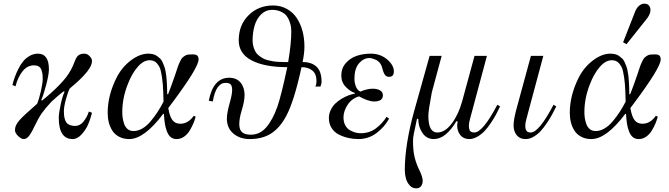

<svg xmlns="http://www.w3.org/2000/svg" viewBox="-20 -750 3666 1052"><path d="M48 -284Q53 -305 60.5 -326Q68 -347 80 -371.5Q92 -396 107 -414Q122 -432 143 -444Q164 -456 188 -456Q248 -456 248 -370Q248 -342 233 -285Q218 -228 206 -202L210 -199Q223 -208 259 -240Q312 -288 341 -325Q370 -362 388 -410Q398 -438 410 -447Q422 -456 442 -456Q458 -456 471 -442.5Q484 -429 484 -416Q484 -399 472 -378.5Q460 -358 439 -336Q418 -314 401.5 -299Q385 -284 362 -265Q352 -246 341 -205.5Q330 -165 330 -140Q330 -97 344 -78.5Q358 -60 392 -60Q419 -60 438.5 -85Q458 -110 467 -139L484 -132Q477 -102 464 -71Q451 -40 427.5 -14Q404 12 378 12Q302 12 302 -105Q302 -128 312 -175.5Q322 -223 334 -248L328 -249Q318 -242 293.5 -221Q269 -200 262 -193Q226 -154 208.5 -129Q191 -104 168 -56Q161 -41 156.5 -32.5Q152 -24 144 -12Q136 0 127.5 6Q119 12 110 12Q97 12 79.5 -4.5Q62 -21 62 -38Q62 -63 86 -90.5Q110 -118 183 -181Q194 -206 204 -250.5Q214 -295 214 -316Q214 -334 212.5 -345Q211 -356 206.5 -368Q202 -380 192 -386Q182 -392 166 -392Q130 -392 104 -360Q78 -328 65 -277Z M570 -132Q570 -228 619 -325Q648 -382 697 -419Q746 -456 792 -456Q806 -456 818.5 -453Q831 -450 840.5 -443Q850 -436 857.5 -429Q865 -422 870.5 -409.5Q876 -397 880 -386.5Q884 -376 887 -359.5Q890 -343 891.5 -330.5Q893 -318 894 -299Q895 -280 895.5 -267Q896 -254 896 -234H901Q920 -282 939 -338Q949 -368 953.5 -381.5Q958 -395 965.5 -411Q973 -427 978 -432.5Q983 -438 992.5 -444Q1002 -450 1011 -451Q1020 -452 1036 -452Q1055 -452 1061.5 -445Q1068 -438 1068 -424Q1068 -380 923 -186L902 -158Q909 -114 924 -93Q939 -72 968 -72Q1011 -72 1042 -116L1052 -110Q1047 -92 1040 -75Q1033 -58 1020.5 -36.5Q1008 -15 989 -1.5Q970 12 948 12Q928 12 915 1Q902 -10 894 -31.5Q886 -53 883 -74.5Q880 -96 878 -126H874Q770 12 688 12Q656 12 632 -1Q608 -14 595 -35Q582 -56 576 -80Q570 -104 570 -132ZM650 -136Q650 -120 652 -105Q654 -90 660 -72Q666 -54 679 -43Q692 -32 712 -32Q736 -32 760 -46Q784 -60 805 -85Q826 -110 843 -136Q860 -162 876 -193Q875 -224 874.5 -244Q874 -264 872 -288Q870 -312 867.5 -327.5Q865 -343 861.5 -359.5Q858 -376 852 -386Q846 -396 839 -404Q832 -412 822 -416Q812 -420 800 -420Q766 -420 734 -383Q702 -346 680 -288Q650 -212 650 -136Z M1124 -198Q1148 -324 1236 -324Q1276 -324 1298 -297.5Q1320 -271 1320 -230Q1320 -197 1305 -147Q1291 -102 1291 -70Q1291 -39 1306.5 -25.5Q1322 -12 1354 -12Q1404 -12 1439 -52.5Q1474 -93 1500 -166Q1521 -226 1554 -382Q1430 -382 1359 -419Q1288 -456 1288 -529Q1288 -613 1342 -666.5Q1396 -720 1476 -720Q1518 -720 1552 -701Q1586 -682 1606.5 -650.5Q1627 -619 1637.5 -579.5Q1648 -540 1648 -495Q1648 -458 1638 -410Q1688 -410 1715 -384Q1742 -358 1742 -300Q1742 -294 1736 -276H1708Q1714 -288 1714 -306Q1714 -345 1691.5 -363.5Q1669 -382 1632 -382Q1592 -196 1548 -114Q1514 -50 1466 -19Q1418 12 1348 12Q1295 12 1259 -18Q1223 -48 1223 -101Q1223 -128 1238 -184Q1252 -232 1252 -257Q1252 -278 1244 -287Q1236 -296 1216 -296Q1163 -296 1146 -194ZM1364 -528Q1364 -509 1369 -493Q1374 -477 1380.5 -465.5Q1387 -454 1399 -445Q1411 -436 1421.5 -430Q1432 -424 1448.5 -420Q1465 -416 1476.5 -414Q1488 -412 1506 -411Q1524 -410 1533 -410Q1542 -410 1559 -410Q1576 -512 1576 -576Q1576 -589 1574.5 -601.5Q1573 -614 1566.5 -632.5Q1560 -651 1549.5 -664Q1539 -677 1518.5 -686.5Q1498 -696 1470 -696Q1436 -696 1411 -671.5Q1386 -647 1375 -609.5Q1364 -572 1364 -528Z M1782 -103Q1782 -126 1792 -147Q1802 -168 1817 -182.5Q1832 -197 1851 -208.5Q1870 -220 1888.5 -227Q1907 -234 1924 -237V-241Q1900 -248 1875 -273.5Q1850 -299 1850 -336Q1850 -376 1874.5 -404Q1899 -432 1934.5 -444Q1970 -456 2012 -456Q2064 -456 2101 -424.5Q2138 -393 2138 -359Q2138 -329 2112 -329Q2096 -329 2088 -341.5Q2080 -354 2074 -378Q2070 -395 2060 -406.5Q2050 -418 2038 -423Q2026 -428 2018 -430Q2010 -432 2004 -432Q1972 -432 1947 -403Q1922 -374 1922 -319Q1922 -296 1930 -276Q1938 -256 1954 -248Q1992 -264 2022 -264Q2046 -264 2062 -255Q2078 -246 2078 -228Q2078 -194 2030 -194Q1998 -194 1947 -222Q1907 -210 1884.5 -175.5Q1862 -141 1862 -107Q1862 -82 1871.5 -64Q1881 -46 1896.5 -37Q1912 -28 1926.5 -24Q1941 -20 1956 -20Q2004 -20 2039.5 -46.5Q2075 -73 2098 -110L2112 -100Q2087 -54 2043 -21Q1999 12 1944 12Q1916 12 1889 6Q1862 0 1837 -12.5Q1812 -25 1797 -48.5Q1782 -72 1782 -103Z M2198 182Q2198 43 2250 -144L2334 -444H2400L2346 -244Q2327 -144 2327 -116Q2327 -24 2376 -24Q2418 -24 2455 -73Q2492 -122 2512 -194L2580 -444H2648L2556 -101Q2549 -76 2549 -62Q2549 -54 2550 -48Q2551 -42 2553.5 -36Q2556 -30 2563 -27Q2570 -24 2579 -24Q2625 -24 2705 -176L2720 -167Q2708 -142 2698 -123Q2688 -104 2670 -77Q2652 -50 2635 -32Q2618 -14 2595.5 -1Q2573 12 2551 12Q2520 12 2502.5 -9.5Q2485 -31 2485 -62Q2485 -74 2488 -84L2481 -86Q2422 12 2357 12Q2318 12 2295 -21Q2272 -54 2272 -97L2265 -100L2247 -15Q2243 4 2243 24Q2243 78 2252.5 114.5Q2262 151 2279 185Q2296 220 2296 241Q2296 258 2287 270Q2278 282 2260 282Q2239 282 2224.5 265.5Q2210 249 2204 227.5Q2198 206 2198 182Z M2794 -62Q2794 -94 2809 -150L2889 -444H2957L2865 -101Q2858 -76 2858 -62Q2858 -54 2859 -48Q2860 -42 2863 -36Q2866 -30 2872 -27Q2878 -24 2888 -24Q2933 -24 3013 -176L3028 -167Q3015 -142 3005.5 -123.5Q2996 -105 2977.5 -77.5Q2959 -50 2942.5 -32Q2926 -14 2904 -1Q2882 12 2860 12Q2828 12 2811 -9.5Q2794 -31 2794 -62Z M3102 -132Q3102 -228 3151 -325Q3180 -382 3229 -419Q3278 -456 3324 -456Q3338 -456 3350.5 -453Q3363 -450 3372.5 -443Q3382 -436 3389.5 -429Q3397 -422 3402.5 -409.5Q3408 -397 3412 -386.5Q3416 -376 3419 -359.5Q3422 -343 3423.5 -330.5Q3425 -318 3426 -299Q3427 -280 3427.5 -267Q3428 -254 3428 -234H3433Q3452 -282 3471 -338Q3481 -368 3485.5 -381.5Q3490 -395 3497.5 -411Q3505 -427 3510 -432.5Q3515 -438 3524.5 -444Q3534 -450 3543 -451Q3552 -452 3568 -452Q3587 -452 3593.5 -445Q3600 -438 3600 -424Q3600 -380 3455 -186L3434 -158Q3441 -114 3456 -93Q3471 -72 3500 -72Q3543 -72 3574 -116L3584 -110Q3579 -92 3572 -75Q3565 -58 3552.5 -36.5Q3540 -15 3521 -1.5Q3502 12 3480 12Q3460 12 3447 1Q3434 -10 3426 -31.5Q3418 -53 3415 -74.5Q3412 -96 3410 -126H3406Q3302 12 3220 12Q3188 12 3164 -1Q3140 -14 3127 -35Q3114 -56 3108 -80Q3102 -104 3102 -132ZM3182 -136Q3182 -120 3184 -105Q3186 -90 3192 -72Q3198 -54 3211 -43Q3224 -32 3244 -32Q3268 -32 3292 -46Q3316 -60 3337 -85Q3358 -110 3375 -136Q3392 -162 3408 -193Q3407 -224 3406.5 -244Q3406 -264 3404 -288Q3402 -312 3399.5 -327.5Q3397 -343 3393.5 -359.5Q3390 -376 3384 -386Q3378 -396 3371 -404Q3364 -412 3354 -416Q3344 -420 3332 -420Q3298 -420 3266 -383Q3234 -346 3212 -288Q3182 -212 3182 -136ZM3394 -518 3461 -689Q3469 -708 3482.5 -719Q3496 -730 3509 -730Q3528 -730 3536 -719.5Q3544 -709 3544 -695Q3544 -670 3519 -641L3413 -508Z"/></svg>

Font: Old Standard TT
Style: Italic
Weight: 400
Italic angle: -15.2°
Designer: Alexey Kryukov <alexios@thessalonica.org.ru>
Version: Version 2.2